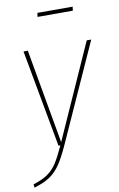

<svg xmlns="http://www.w3.org/2000/svg" viewBox="-108 -760 626 1008"><g transform="rotate(-10 205.0 -255.5)"><path d="M185 2Q156 66 132 101Q108 136 76.5 157.5Q45 179 -8 195L-10 177Q38 162 67 142Q96 122 116.5 90.5Q137 59 164 0H154L59 -519H82L171 -16L396 -519H420ZM351 -685H163L166 -706H354Z"/></g></svg>

Font: Fira Sans Condensed Thin
Style: Italic
Weight: 250
Width: 3
Italic angle: -8°
Designer: Carrois Corporate & Edenspiekermann AG
Foundry: Carrois Corporate GbR & Edenspiekermann AG
Version: Version 4.203